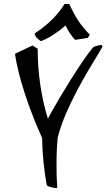

<svg xmlns="http://www.w3.org/2000/svg" viewBox="-20 -904 531 958"><path d="M258 34Q251 34 234.5 30Q218 26 213 19Q203 -36 197 -96.5Q191 -157 190 -216Q168 -264 146 -320Q124 -376 105 -433.5Q86 -491 73 -543.5Q60 -596 55 -636L142 -677L168 -661Q168 -570 181 -481Q194 -392 219 -312Q224 -322 240.5 -351.5Q257 -381 281 -421.5Q305 -462 333 -506.5Q361 -551 389 -592.5Q417 -634 442 -665Q447 -671 461.5 -675Q476 -679 485 -679Q491 -679 491 -674Q491 -669 473 -639.5Q455 -610 427 -563.5Q399 -517 368 -459Q337 -401 310 -339Q283 -277 268 -218Q262 -160 262 -87Q262 -20 264 3Q266 26 266 31Q266 34 258 34ZM186 -699Q179 -700 166 -713Q153 -726 153 -737Q208 -774 242.5 -809Q277 -844 302 -884H326Q346 -838 370 -801.5Q394 -765 428 -731L418 -715L355 -705Q339 -722 327.5 -740Q316 -758 307 -777Q282 -754 250 -733Q218 -712 186 -699Z"/></svg>

Font: Julee
Style: Regular
Weight: 400
Designer: Julian Tunni
Foundry: Julian Tunni
Version: Version 1.002; ttfautohint (v1.8.4.7-5d5b);gftools[0.9.23]